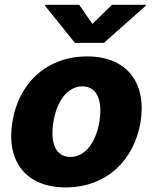

<svg xmlns="http://www.w3.org/2000/svg" viewBox="-20 -795 658 825"><path d="M320.3 -774.5H174.7L174 -769.9L301.8 -610.8H426.5L605.8 -769.9L606.5 -774.5H461.3L377.1 -692.1ZM262.8 10.3C433.6 10.3 555.8 -102.6 583.8 -269.9C611.2 -438.6 525.6 -552.6 354.4 -552.6C182.5 -552.6 60.4 -439.6 33.4 -272C5 -103.7 90.2 10.3 262.8 10.3ZM282.3 -120.7C219.1 -120.7 194.6 -181.1 209.5 -271C224.1 -361.9 270.6 -424 334.5 -424C397 -424 421.5 -362.9 407.3 -273.4C392 -182.2 345.9 -120.7 282.3 -120.7Z"/></svg>

Font: TID UI Extra Bold
Style: Italic
Weight: 800
Italic angle: -9.39999°
Designer: The TID Project Authors
Foundry: Bakken & Bæck
Version: Version 1.001;hotconv 1.0.109;makeotfexe 2.5.65596